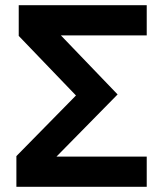

<svg xmlns="http://www.w3.org/2000/svg" viewBox="-20 -718 639 738"><path d="M544 0H43V-118L272 -351L52 -580V-698H544V-582H214L432 -355L197 -116H544Z"/></svg>

Font: IBM Plex Sans SemiBold
Style: Regular
Weight: 600
Designer: Mike Abbink, Paul van der Laan, Pieter van Rosmalen
Foundry: Bold Monday
Version: Version 3.201